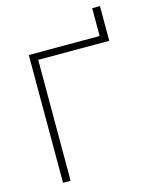

<svg xmlns="http://www.w3.org/2000/svg" viewBox="-126 -943 814 1026"><g transform="rotate(-15 280.5 -430.5)"><path d="M93 0V-707H485V-861H528V-669H135V0Z"/></g></svg>

Font: Onest Thin
Style: Regular
Weight: 250
Designer: Dmitri Voloshin, Andrey Kudryavtsev
Foundry: Dmitri Voloshin, Andrey Kudryavtsev
Version: Version 1.000;gftools[0.9.33]